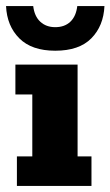

<svg xmlns="http://www.w3.org/2000/svg" viewBox="-38 -616 366 636"><path d="M18 0V-98H69V-303H13V-402H219V-98H265V0ZM145 -448Q67 -448 26 -489Q-15 -530 -18 -596H72Q76 -562 95.5 -544Q115 -526 145 -526Q176 -526 195 -544Q214 -562 218 -596H308Q305 -530 264.5 -489Q224 -448 145 -448Z"/></svg>

Font: Rokkitt ExtraBold
Style: Regular
Weight: 800
Version: Version 3.103